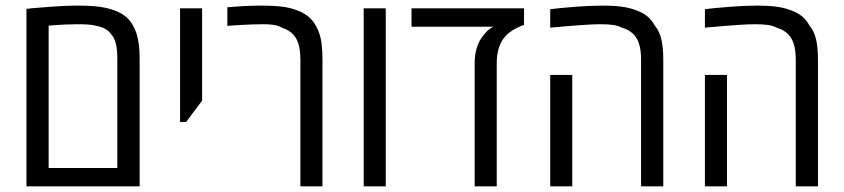

<svg xmlns="http://www.w3.org/2000/svg" viewBox="-20 -660 2989 680"><path d="M73.7 0V-628.4Q82 -629.9 94.7 -630.9Q107.4 -631.8 124 -633.3Q163.1 -636.7 196 -638.4Q229 -640.1 254.9 -640.1Q303.7 -640.1 335.7 -635.5Q367.7 -630.9 394.5 -619.6Q420.4 -608.4 436.3 -590.6Q452.1 -572.8 461.9 -545.9Q468.3 -527.8 471.4 -505.1Q474.6 -482.4 474.6 -454.1V0ZM152.3 -64.9H395.5V-455.1Q395.5 -484.4 390.4 -505.1Q385.3 -525.9 374 -538.6Q364.7 -551.3 351.6 -558.3Q338.4 -565.4 319.8 -568.8Q306.2 -572.3 289.6 -573.2Q272.9 -574.2 250 -574.2Q231.4 -574.2 207.3 -573Q183.1 -571.8 152.3 -569.3Z M617.7 -228V-630.4H695.8V-303.7L639.2 -228Z M1043.9 0V-448.7Q1043.9 -498.5 1028.1 -524.9Q1012.2 -551.3 979 -561.5Q966.3 -569.3 949.7 -571.8Q933.1 -574.2 913.1 -574.2Q897 -574.2 873.8 -573.5Q850.6 -572.8 826.9 -571.3Q803.2 -569.8 785.2 -568.4V-634.3Q819.3 -637.2 848.9 -638.7Q878.4 -640.1 903.8 -640.1Q952.6 -640.1 982.7 -636Q1012.7 -631.8 1038.1 -621.1Q1063 -610.8 1079.3 -594.7Q1095.7 -578.6 1106.4 -553.2Q1115.2 -533.2 1118.7 -507.3Q1122.1 -481.4 1122.1 -448.7V0Z M1268.1 0V-630.4H1346.2V0Z M1661.1 0V-437Q1661.1 -463.9 1667.7 -487.1Q1674.3 -510.3 1684.1 -523.9Q1695.3 -540 1704.6 -549.3Q1713.9 -558.6 1727.1 -565.4H1437.5V-630.4H1835.9V-571.8Q1811 -563 1792 -550.3Q1772.9 -537.6 1762.2 -522Q1739.3 -489.7 1739.3 -436V0Z M2250.5 0V-448.7Q2250.5 -498.5 2234.1 -525.1Q2217.8 -551.8 2182.6 -562Q2169.4 -569.3 2150.1 -571.8Q2130.9 -574.2 2106.9 -574.2Q2082 -574.2 2039.8 -571.3Q1997.6 -568.4 1928.7 -562V-627.4Q1947.3 -629.9 1966.1 -631.6Q1984.9 -633.3 2003.9 -634.8Q2038.6 -637.7 2065.2 -638.9Q2091.8 -640.1 2111.3 -640.1Q2155.3 -640.1 2184.3 -636Q2213.4 -631.8 2238.8 -621.6Q2259.3 -613.3 2273.9 -601.1Q2288.6 -588.9 2298.8 -569.8Q2315.9 -549.3 2322.5 -520Q2329.1 -490.7 2329.1 -448.7V0ZM1928.7 0V-394.5H2006.8V0Z M2798.3 0V-448.7Q2798.3 -498.5 2782 -525.1Q2765.6 -551.8 2730.5 -562Q2717.3 -569.3 2698 -571.8Q2678.7 -574.2 2654.8 -574.2Q2629.9 -574.2 2587.6 -571.3Q2545.4 -568.4 2476.6 -562V-627.4Q2495.1 -629.9 2513.9 -631.6Q2532.7 -633.3 2551.8 -634.8Q2586.4 -637.7 2613 -638.9Q2639.6 -640.1 2659.2 -640.1Q2703.1 -640.1 2732.2 -636Q2761.2 -631.8 2786.6 -621.6Q2807.1 -613.3 2821.8 -601.1Q2836.4 -588.9 2846.7 -569.8Q2863.8 -549.3 2870.4 -520Q2877 -490.7 2877 -448.7V0ZM2476.6 0V-394.5H2554.7V0Z"/></svg>

Font: Open Sans SemiCondensed
Style: Regular
Weight: 400
Width: 4
Designer: Monotype Design Team
Foundry: Monotype Imaging Inc.
Version: Version 3.000